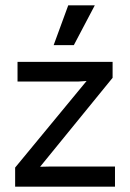

<svg xmlns="http://www.w3.org/2000/svg" viewBox="-20 -703 490 723"><path d="M37 0H413V-76H172L131 -75L404 -410V-470H46V-396H275L306 -398L37 -72ZM182 -533H258L337 -683H237Z"/></svg>

Font: Kreadon Medium
Style: Regular
Weight: 500
Designer: kohakuno
Foundry: StudioGnu
Version: Version 1.000;Glyphs 3.1.2 (3151)